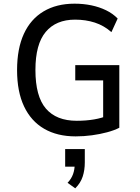

<svg xmlns="http://www.w3.org/2000/svg" viewBox="-20 -734 761 1046"><path d="M392 9Q292 9 220.5 -32.5Q149 -74 111 -154.5Q73 -235 73 -352Q73 -469 110 -549.5Q147 -630 217.5 -672Q288 -714 386 -714Q434 -714 477.5 -705Q521 -696 558 -678Q595 -660 621 -633L587 -559Q546 -595 496.5 -611Q447 -627 389 -627Q285 -627 229 -560Q173 -493 173 -353Q173 -209 230 -142.5Q287 -76 398 -76Q449 -76 493 -83.5Q537 -91 573 -107L542 -59V-296H390V-379H630V-38Q603 -24 564 -13.5Q525 -3 481 3Q437 9 392 9ZM390 292 348 262Q369 240 378 214.5Q387 189 387 161L404 174H335V78H442V151Q442 193 430.5 228Q419 263 390 292Z"/></svg>

Font: Nunito Sans 7pt SemiCondensed Medium
Style: Regular
Weight: 500
Width: 4
Designer: Vernon Adams
Foundry: Vernon Adams
Version: Version 3.101;gftools[0.9.27]